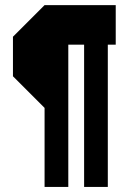

<svg xmlns="http://www.w3.org/2000/svg" viewBox="-20 -739 509 759"><path d="M406.2 -562.5V0H312.5V-562.5H250V0H156.2V-312.5L31.2 -437.5V-593.8L156.2 -718.8H437.5V-562.5Z"/></svg>

Font: Signwood
Style: Regular
Weight: 400
Designer: GGBotNet
Foundry: GGBotNet
Version: 0.95